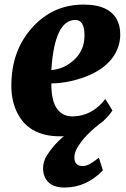

<svg xmlns="http://www.w3.org/2000/svg" viewBox="-20 -588 552 842"><path d="M431.2 159.2Q358.4 234.4 263.2 234.4Q215.8 234.4 192.4 211.2Q168.9 188 168.9 149.4Q168.9 120.1 185.5 93.8Q215.8 45.9 259.8 9.3L243.7 9.8Q100.6 9.8 50.8 -103.5Q29.8 -151.4 29.8 -210Q29.8 -211.4 29.8 -212.9Q29.8 -365.7 121.1 -466.8Q211.4 -567.9 346.7 -567.9Q463.9 -567.9 496.6 -494.1Q507.3 -469.2 507.3 -436Q507.3 -402.8 494.6 -372.1Q481.9 -341.3 458.5 -316.9Q435.1 -292.5 404.1 -274.7Q373 -256.8 338.9 -245.6Q271.5 -223.1 205.1 -222.2Q205.1 -146 229.5 -111.8Q253.9 -77.6 296.4 -77.6Q383.3 -77.6 441.9 -153.8L473.1 -103.5Q457.5 -79.6 434.6 -59.1H436Q351.1 2.4 317.9 62Q306.2 83 306.2 102.1Q306.2 121.1 315.4 130.6Q324.7 140.1 341.8 140.1Q358.9 140.1 376 129.9Q393.1 119.6 413.6 103.5ZM310.5 -500.5Q219.2 -500.5 205.1 -280.8Q256.8 -284.2 300.8 -321.8Q350.6 -364.7 350.6 -432.6Q350.6 -500.5 310.5 -500.5Z"/></svg>

Font: Merriweather
Style: Heavy Italic
Weight: 900
Italic angle: -7°
Designer: Eben Sorkin
Foundry: Eben Sorkin
Version: Version 1.001